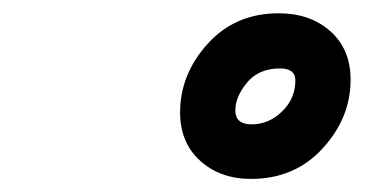

<svg xmlns="http://www.w3.org/2000/svg" viewBox="-20 -631 565 292"><path d="M253.9 -460Q253.9 -518.1 295.9 -564.5Q337.9 -610.8 403.8 -610.8Q451.7 -610.8 482.4 -583.5Q513.2 -556.2 513.2 -509.8Q513.2 -451.7 470.7 -405.3Q428.2 -358.9 361.8 -358.9Q314.9 -358.9 284.4 -386.5Q253.9 -414.1 253.9 -460ZM362.8 -441.9Q388.7 -441.9 408.9 -461.4Q429.2 -481 429.2 -508.8Q429.2 -526.9 405.8 -526.9Q373.5 -526.9 355.7 -505.4Q337.9 -483.9 337.9 -462.9Q337.9 -441.9 362.8 -441.9Z"/></svg>

Font: CMU Typewriter Text
Style: BoldItalic
Weight: 700
Italic angle: -14.04°
Version: Version 0.7.0